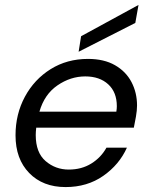

<svg xmlns="http://www.w3.org/2000/svg" viewBox="-20 -747 608 779"><path d="M246 12Q154 12 98.5 -45Q43 -102 43 -198Q43 -284 81 -354.5Q119 -425 185.5 -466.5Q252 -508 337 -508Q402 -508 446.5 -482.5Q491 -457 513.5 -414Q536 -371 536 -319Q536 -299 531.5 -273.5Q527 -248 523 -229H127Q125 -212 125 -199Q125 -128 165 -93.5Q205 -59 259 -59Q311 -59 350.5 -83.5Q390 -108 412 -148H495Q464 -79 399 -33.5Q334 12 246 12ZM326 -437Q266 -437 213 -400.5Q160 -364 140 -294H452Q453 -300 453.5 -305.5Q454 -311 454 -316Q454 -373 419 -405Q384 -437 326 -437ZM299 -537 309 -600 542 -727 529 -654Z"/></svg>

Font: DeepMind Sans
Style: Italic
Weight: 400
Italic angle: -10°
Designer: Jonny Pinhorn / Modifications: Colophon Foundry
Foundry: Colophon Foundry
Version: Version 1.002; ttfautohint (v1.8.2)